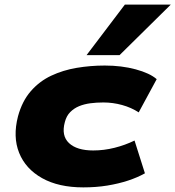

<svg xmlns="http://www.w3.org/2000/svg" viewBox="-20 -801 760 832"><path d="M341 11Q234 11 162.5 -29Q91 -69 63 -138.5Q35 -208 58 -297Q76 -363 113.5 -406Q151 -449 202 -473Q253 -497 312.5 -507Q372 -517 434 -517Q507 -517 568 -500.5Q629 -484 659 -458L581 -314Q549 -335 509 -346Q469 -357 428 -357Q398 -357 371.5 -353.5Q345 -350 323 -341Q301 -332 284.5 -315.5Q268 -299 261 -272Q245 -213 279 -181Q313 -149 384 -149Q430 -149 476 -160.5Q522 -172 563 -192L608 -50Q576 -32 535 -18.5Q494 -5 445.5 3Q397 11 341 11ZM355 -562 521 -781H720L498 -562Z"/></svg>

Font: Nunito Sans 7pt Expanded Black
Style: Italic
Weight: 900
Width: 7
Italic angle: -9°
Designer: Vernon Adams
Foundry: Vernon Adams
Version: Version 3.101;gftools[0.9.27]